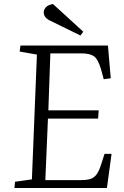

<svg xmlns="http://www.w3.org/2000/svg" viewBox="-20 -937 616 957"><path d="M164 -665 78 -680 82 -710H518L532 -547L497 -542L483 -594Q468 -643 447.5 -657Q427 -671 385 -671H231L221 -387H472L469 -346H219L206 -39H380Q408 -39 427.5 -44Q447 -49 460.5 -66.5Q474 -84 485 -120L501 -170H536L513 0H52L55 -31L139 -43ZM395 -779 381 -760 230 -834Q198 -849 198 -875Q198 -888 208 -900Q218 -912 244 -917Z"/></svg>

Font: Literata 36pt Light
Style: Italic
Weight: 300
Italic angle: -2°
Designer: Latin by Veronika Burian and Jose Scaglione. Greek by Irene Vlachou. Cyrillic by Vera Evstafieva
Foundry: TypeTogether
Version: Version 3.002